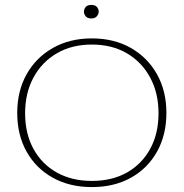

<svg xmlns="http://www.w3.org/2000/svg" viewBox="-20 -750 746 780"><path d="M353 10Q263 10 194.5 -28Q126 -66 88 -134Q50 -202 50 -291Q50 -380 88 -448Q126 -516 194.5 -555Q263 -594 353 -594Q444 -594 512 -555Q580 -516 618 -448Q656 -380 656 -291Q656 -202 618 -134Q580 -66 512 -28Q444 10 353 10ZM353 -15Q435 -15 495.5 -49Q556 -83 590 -145Q624 -207 624 -290Q624 -372 590 -435Q556 -498 495.5 -533.5Q435 -569 353 -569Q272 -569 211 -533.5Q150 -498 116 -435Q82 -372 82 -290Q82 -207 116 -145Q150 -83 211 -49Q272 -15 353 -15ZM351 -675Q335 -675 328 -684Q321 -693 321 -702Q321 -713 328 -721.5Q335 -730 351 -730Q367 -730 374 -721.5Q381 -713 381 -702Q381 -693 373.5 -684Q366 -675 351 -675Z"/></svg>

Font: Rokkitt Thin
Style: Regular
Weight: 250
Version: Version 3.103